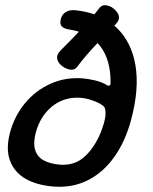

<svg xmlns="http://www.w3.org/2000/svg" viewBox="-20 -714 592 745"><path d="M489 -250Q467 -167 424.5 -106.5Q382 -46 322.5 -15.5Q263 15 190 10Q123 5 79 -20.5Q35 -46 18.5 -91.5Q2 -137 19 -200Q36 -264 77 -313.5Q118 -363 176 -389Q234 -415 300 -410Q323 -408 349 -402Q375 -396 396 -383Q401 -380 405 -382.5Q409 -385 409 -392Q410 -481 369.5 -534Q329 -587 252 -599Q229 -602 220 -611.5Q211 -621 216 -640Q220 -658 235.5 -667.5Q251 -677 275 -674Q373 -663 431.5 -607.5Q490 -552 505.5 -461Q521 -370 489 -250ZM371 -200Q383 -231 387.5 -254Q392 -277 387 -294Q385 -302 368 -311.5Q351 -321 327.5 -328Q304 -335 280 -335Q222 -335 179 -298.5Q136 -262 119 -200Q108 -159 116.5 -132Q125 -105 150 -91.5Q175 -78 213 -75Q269 -71 307.5 -105.5Q346 -140 371 -200ZM428 -674Q437 -665 440 -655.5Q443 -646 440 -637Q437 -628 428 -619Q409 -599 389.5 -579Q370 -559 351 -539Q332 -519 314 -498Q296 -477 279 -454Q267 -440 248.5 -444.5Q230 -449 216 -462L215 -463Q206 -472 203 -481.5Q200 -491 203 -500Q206 -509 215 -518Q254 -557 292.5 -597.5Q331 -638 365 -682Q376 -697 395 -693Q414 -689 427 -675Z"/></svg>

Font: Winky Sans
Style: Italic
Weight: 400
Italic angle: -8.97852°
Designer: Simon Atzbach
Foundry: typofactur
Version: Version 1.205